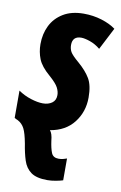

<svg xmlns="http://www.w3.org/2000/svg" viewBox="-94 -610 567 901"><g transform="rotate(10 190.0 -159.5)"><path d="M197 240Q145 240 119 221Q93 202 82 168Q71 134 64 89Q55 41 44 19.5Q33 -2 12 -13Q9 -14 4 -16.5Q-1 -19 -4 -21V-151Q23 -132 56 -121.5Q89 -111 114 -111Q140 -111 157.5 -123.5Q175 -136 175 -161Q175 -178 165.5 -196.5Q156 -215 123 -244Q81 -280 68 -313Q55 -346 55 -383Q55 -432 74.5 -471.5Q94 -511 133.5 -535Q173 -559 231 -559Q276 -559 316.5 -546.5Q357 -534 384 -514L330 -409Q307 -428 281 -437Q255 -446 239 -446Q197 -446 197 -404Q197 -386 205 -371.5Q213 -357 246 -329Q283 -297 302 -265Q321 -233 321 -175Q321 -107 281.5 -56Q242 -5 169 7Q181 21 184 54Q189 91 197.5 111.5Q206 132 232 132Q245 132 255 129Q265 126 271 124V228Q259 232 237.5 236Q216 240 197 240Z"/></g></svg>

Font: Noto Sans ExtraCondensed ExtraBold
Style: Italic
Weight: 800
Width: 2
Italic angle: -12°
Designer: Monotype Design Team
Foundry: Monotype Imaging Inc.
Version: Version 2.013; ttfautohint (v1.8.4.7-5d5b)